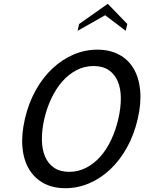

<svg xmlns="http://www.w3.org/2000/svg" viewBox="-20 -975 758 1009"><path d="M323.8 14C366.4 14 407.9 5.5 448.2 -11.5C488.4 -28.5 525.4 -52.8 559 -84.5C592.7 -116.2 622 -154.5 647.1 -199.5C672.1 -244.5 691 -294.7 703.8 -350C716.6 -405.3 720.8 -455.5 716.6 -500.5C712.3 -545.5 700.6 -583.8 681.6 -615.5C662.6 -647.2 636.9 -671.5 604.5 -688.5C572 -705.5 534.5 -714 491.8 -714C448.5 -714 406.9 -705.5 367 -688.5C327 -671.5 290.1 -647.2 256.1 -615.5C222.1 -583.8 192.6 -545.5 167.6 -500.5C142.5 -455.5 123.6 -405.3 110.8 -350C98 -294.7 93.8 -244.5 98.1 -199.5C102.3 -154.5 114.2 -116.2 133.5 -84.5C152.9 -52.8 178.6 -28.5 210.7 -11.5C242.7 5.5 280.4 14 323.8 14ZM472 -628C504 -628 530.5 -620.8 551.5 -606.5C572.5 -592.2 588.3 -572.5 598.9 -547.5C609.5 -522.5 614.8 -493 615 -459C615.1 -425 610.7 -388.7 601.8 -350C592.9 -311.3 580.5 -275 564.6 -241C548.8 -207 529.8 -177.5 507.7 -152.5C485.6 -127.5 460.7 -107.8 433.1 -93.5C405.4 -79.2 375.6 -72 343.6 -72C311.6 -72 285.1 -79.2 264.1 -93.5C243.1 -107.8 227.3 -127.5 216.7 -152.5C206.1 -177.5 200.6 -207 200.1 -241C199.7 -275 203.9 -311.3 212.8 -350C221.7 -388.7 234.3 -425 250.5 -459C266.7 -493 285.8 -522.5 307.9 -547.5C330 -572.5 354.9 -592.2 382.5 -606.5C410.2 -620.8 440 -628 472 -628ZM532.6 -895 640.7 -813 649 -849 546.5 -955 396 -849 387.7 -813Z"/></svg>

Font: Cabin Condensed
Style: Regular
Weight: 400
Italic angle: -13°
Designer: Pablo Impallari
Foundry: Pablo Impallari. www.impallari.com Igino Marini. www.ikern.com
Version: Version 1.006